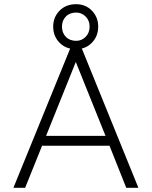

<svg xmlns="http://www.w3.org/2000/svg" viewBox="-20 -897 724 917"><path d="M44 0 322 -682H364L641 0H583L503 -201H181L100 0ZM200 -248H484L342 -601ZM343 -662Q295 -662 264.5 -693Q234 -724 234 -770Q234 -815 264.5 -846Q295 -877 343 -877Q389 -877 419 -846Q449 -815 449 -770Q449 -724 419 -693Q389 -662 343 -662ZM344 -702Q370 -702 389 -721Q408 -740 408 -770Q408 -799 389 -818Q370 -837 344 -837Q313 -837 294.5 -818Q276 -799 276 -770Q276 -740 294.5 -721Q313 -702 344 -702Z"/></svg>

Font: Outfit ExtraLight
Style: Regular
Weight: 200
Designer: Rodrigo Fuenzalida
Foundry: fragTYPE
Version: Version 1.100; ttfautohint (v1.8.4.7-5d5b);gftools[0.9.27]